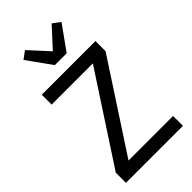

<svg xmlns="http://www.w3.org/2000/svg" viewBox="-286 -1023 1100 1100"><g transform="rotate(-45 264.0 -473.5)"><path d="M495 0H33V-82L383 -618H49V-698H484V-616L134 -80H495ZM222 -765 116 -913 162 -947 270 -829 378 -947 424 -913 318 -765Z"/></g></svg>

Font: IBM Plex Sans Condensed Text
Style: Regular
Weight: 450
Width: 3
Designer: Mike Abbink, Paul van der Laan, Pieter van Rosmalen
Foundry: Bold Monday
Version: Version 1.1